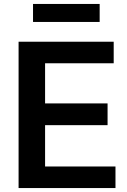

<svg xmlns="http://www.w3.org/2000/svg" viewBox="-20 -951 643 971"><path d="M147 -931H484V-840H147ZM74 -740H555V-631H208V-428H524V-318H208V-109H564V0H74Z"/></svg>

Font: Encode Sans Narrow
Style: SemiBold
Weight: 600
Designer: Pablo Impallari, Andres Torresi
Foundry: Pablo Impallari, Andres Torresi
Version: Version 1.000; ttfautohint (v1.00) -l 8 -r 50 -G 200 -x 14 -